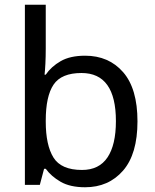

<svg xmlns="http://www.w3.org/2000/svg" viewBox="-20 -780 655 810"><path d="M173 -575Q173 -541 171.5 -511.5Q170 -482 168 -465H173Q196 -499 236 -522Q276 -545 339 -545Q439 -545 499.5 -475.5Q560 -406 560 -268Q560 -130 499 -60Q438 10 339 10Q276 10 236 -13Q196 -36 173 -68H166L148 0H85V-760H173ZM324 -472Q239 -472 206 -423Q173 -374 173 -271V-267Q173 -168 205.5 -115.5Q238 -63 326 -63Q398 -63 433.5 -116Q469 -169 469 -269Q469 -472 324 -472Z"/></svg>

Font: Noto Sans Masaram Gondi
Style: Regular
Weight: 400
Designer: Ek Type & Mukund Gokhale
Foundry: Ek Type
Version: Version 1.004; ttfautohint (v1.8.4.7-5d5b)